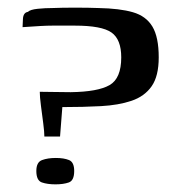

<svg xmlns="http://www.w3.org/2000/svg" viewBox="-20 -480 475 502"><path d="M137 -123H96Q96 -135 93 -158Q90 -181 87 -204Q84 -227 84 -240Q99 -240 123 -239.5Q147 -239 165 -239Q236 -240 266.5 -257.5Q297 -275 297 -330Q297 -377 271.5 -395Q246 -413 176 -413H117Q103 -413 85.5 -412Q68 -411 54.5 -410Q41 -409 39 -409Q39 -415 40 -431Q41 -447 53 -449Q59 -455 78.5 -457Q98 -459 118 -459Q141 -460 176.5 -460Q212 -460 237 -459Q293 -458 327.5 -448Q362 -438 378.5 -410.5Q395 -383 395 -330Q395 -281 376.5 -254.5Q358 -228 324 -216.5Q290 -205 244 -202.5Q198 -200 143 -200ZM75 -33Q75 -56 90 -61.5Q105 -67 126 -67Q147 -67 160.5 -61.5Q174 -56 174 -33Q174 -8 160 -3Q146 2 125 2Q104 2 89.5 -3Q75 -8 75 -33Z"/></svg>

Font: Genos Medium
Style: Regular
Weight: 500
Designer: Robert E. Leuschke
Foundry: Robert E. Leuschke
Version: Version 1.010; ttfautohint (v1.8.3)